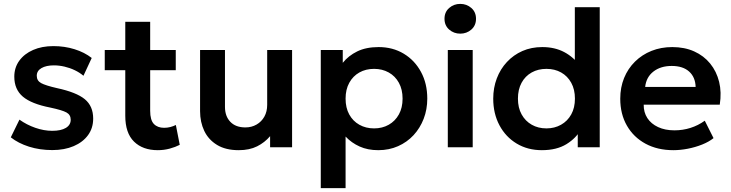

<svg xmlns="http://www.w3.org/2000/svg" viewBox="-20 -757 3756 987"><path d="M249 14.5Q184.5 14.5 129.2 -3Q74 -20.5 35.5 -51L80 -142Q117 -115.5 161.5 -100Q206 -84.5 248.5 -84.5Q293.5 -84.5 318.5 -99.5Q343.5 -114.5 343.5 -141.5Q343.5 -167 321.5 -179Q299.5 -191 238.5 -204Q141.5 -223 97.5 -260.2Q53.5 -297.5 53.5 -363Q53.5 -409.5 79.2 -445Q105 -480.5 150.2 -500.2Q195.5 -520 254.5 -520Q312 -520 363.2 -504Q414.5 -488 451.5 -459L409 -367.5Q389.5 -384 364.5 -396Q339.5 -408 311.8 -414.5Q284 -421 257 -421Q217.5 -421 193.2 -407Q169 -393 169 -367.5Q169 -342 191.5 -329.8Q214 -317.5 273 -304Q373 -282.5 416 -247Q459 -211.5 459 -147.5Q459 -98.5 432.5 -62.2Q406 -26 358.8 -5.8Q311.5 14.5 249 14.5Z M791 15Q714 15 669 -29Q624 -73 624 -162V-645H752V-500H883.5V-396H752V-187.5Q752 -139.5 771 -119.8Q790 -100 823.5 -100Q840.5 -100 855.8 -104Q871 -108 884 -114.5L904 -12.5Q882 -1 852.5 7Q823 15 791 15ZM518.5 -396V-500H638.5V-396Z M1207.5 15Q1140 15 1095.8 -12Q1051.5 -39 1030 -84.2Q1008.5 -129.5 1008.5 -185.5V-500H1136.5V-207.5Q1136.5 -159.5 1164 -130.8Q1191.5 -102 1241.5 -102Q1273.5 -102 1299 -116.8Q1324.5 -131.5 1339 -157.5Q1353.5 -183.5 1353.5 -218V-500H1481.5V0H1368.5V-57Q1341 -24.5 1301.8 -4.8Q1262.5 15 1207.5 15Z M1629 210V-500H1742V-434Q1771 -470.5 1816.5 -492.8Q1862 -515 1926.5 -515Q1999 -515 2055.5 -481Q2112 -447 2144.2 -387.2Q2176.5 -327.5 2176.5 -250Q2176.5 -194.5 2158 -146.5Q2139.5 -98.5 2106 -62.2Q2072.5 -26 2026.2 -5.5Q1980 15 1924.5 15Q1870.5 15 1828.8 -3.8Q1787 -22.5 1756.5 -55V210ZM1903 -97Q1945.5 -97 1978.5 -115.8Q2011.5 -134.5 2030.5 -168.8Q2049.5 -203 2049.5 -250Q2049.5 -297 2030.5 -331.5Q2011.5 -366 1978.2 -384.5Q1945 -403 1903 -403Q1860.5 -403 1827.5 -384.5Q1794.5 -366 1775.5 -331.5Q1756.5 -297 1756.5 -250Q1756.5 -203 1775.2 -168.8Q1794 -134.5 1827.2 -115.8Q1860.5 -97 1903 -97Z M2282 0V-500H2410V0ZM2346 -584Q2313 -584 2289 -605Q2265 -626 2265 -660.5Q2265 -695 2289 -716Q2313 -737 2346 -737Q2379 -737 2403 -716Q2427 -695 2427 -660.5Q2427 -626 2403 -605Q2379 -584 2346 -584Z M2765.5 15Q2692.5 15 2636 -19Q2579.5 -53 2547.5 -113Q2515.5 -173 2515.5 -250Q2515.5 -305.5 2533.8 -353.8Q2552 -402 2585.8 -438.2Q2619.5 -474.5 2665.5 -494.8Q2711.5 -515 2767.5 -515Q2832 -515 2880.5 -489.2Q2929 -463.5 2963 -416.5L2935 -387.5V-720H3063V0H2950V-123.5L2968 -94.5Q2942.5 -47 2892 -16Q2841.5 15 2765.5 15ZM2789 -97Q2831 -97 2864.2 -115.8Q2897.5 -134.5 2916.5 -168.8Q2935.5 -203 2935.5 -250Q2935.5 -297 2916.5 -331.5Q2897.5 -366 2864.5 -384.5Q2831.5 -403 2789 -403Q2746.5 -403 2713.2 -384.5Q2680 -366 2661.2 -331.5Q2642.5 -297 2642.5 -250Q2642.5 -203 2661.5 -168.8Q2680.5 -134.5 2713.5 -115.8Q2746.5 -97 2789 -97Z M3441.5 15Q3360 15 3298.5 -18.2Q3237 -51.5 3202.8 -111Q3168.5 -170.5 3168.5 -249.5Q3168.5 -307.5 3188.2 -356Q3208 -404.5 3244.2 -440.2Q3280.5 -476 3329.2 -495.5Q3378 -515 3436 -515Q3499 -515 3548.5 -492.8Q3598 -470.5 3630.8 -430.2Q3663.5 -390 3676.8 -336.2Q3690 -282.5 3680 -219H3289Q3288.5 -179.5 3307.8 -150Q3327 -120.5 3362.8 -103.8Q3398.5 -87 3447 -87Q3490 -87 3529.5 -99.5Q3569 -112 3603 -136.5L3648 -47Q3624.5 -28 3589.5 -14Q3554.5 0 3515.8 7.5Q3477 15 3441.5 15ZM3296.5 -310H3556Q3554.5 -360.5 3522.5 -389.2Q3490.5 -418 3433 -418Q3376 -418 3339 -389.2Q3302 -360.5 3296.5 -310Z"/></svg>

Font: Geologica Thin Roman Medium
Style: Regular
Weight: 500
Version: Version 1.010;gftools[0.9.28]